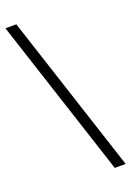

<svg xmlns="http://www.w3.org/2000/svg" viewBox="-175 -802 622 911"><g transform="rotate(-20 136.0 -346.0)"><path d="M239 54H294L33 -746H-22Z"/></g></svg>

Font: Poppy and Pepper Light
Style: Regular
Weight: 300
Designer: Thy Ha
Foundry: Thy Ha
Version: Version 0.001;Glyphs 3.2 (3227)